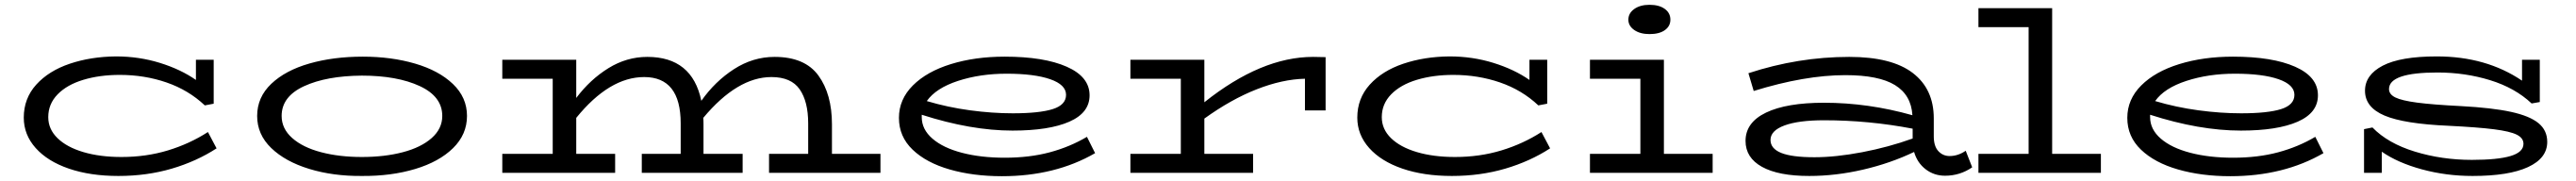

<svg xmlns="http://www.w3.org/2000/svg" viewBox="-20 -720 10729 754"><path d="M882 -102Q799 -48 695.5 -17.5Q592 13 473 13Q356 13 267 -17.5Q178 -48 128.5 -103.5Q79 -159 79 -230Q79 -310 131 -367.5Q183 -425 270.5 -454.5Q358 -484 463 -485Q559 -485 646 -458Q733 -431 796 -387V-471H870V-288L833 -281Q765 -345 673.5 -376.5Q582 -408 479 -408Q395 -408 327 -387.5Q259 -367 220 -327Q181 -287 181 -232Q181 -182 219.5 -144.5Q258 -107 327 -86.5Q396 -66 486 -66Q589 -66 679.5 -93.5Q770 -121 846 -170Z M1051 -237Q1051 -315 1110 -371Q1169 -427 1269 -455.5Q1369 -484 1491 -484Q1610 -484 1709 -455Q1808 -426 1866.5 -370Q1925 -314 1925 -237Q1925 -160 1867 -103Q1809 -46 1709 -16Q1609 14 1487 13Q1367 14 1267.5 -16.5Q1168 -47 1109.5 -103.5Q1051 -160 1051 -237ZM1822 -237Q1822 -318 1728 -361.5Q1634 -405 1487 -405Q1340 -404 1246.5 -361Q1153 -318 1153 -237Q1153 -184 1197 -145Q1241 -106 1317 -86Q1393 -66 1487 -66Q1582 -66 1658 -86Q1734 -106 1778 -145Q1822 -184 1822 -237Z M3647 -79V0H3183V-79H3346V-206Q3346 -297 3310.5 -348Q3275 -399 3193 -399Q3051 -399 2909 -229Q2910 -220 2910 -202V-79H3073V0H2653V-79H2815V-206Q2815 -399 2663 -399Q2518 -399 2380 -229V-79H2542V0H2072V-79H2282V-392H2072V-471H2380V-312Q2438 -389 2514 -436Q2590 -483 2676 -483Q2863 -483 2901 -300Q2958 -381 3037 -432Q3116 -483 3206 -483Q3332 -483 3388.5 -405.5Q3445 -328 3445 -202V-79Z M4541 -82Q4375 14 4153 14Q4033 14 3935.5 -14Q3838 -42 3781 -96.5Q3724 -151 3724 -229Q3724 -306 3782 -364Q3840 -422 3940.5 -453Q4041 -484 4164 -484Q4328 -484 4423 -442Q4518 -400 4518 -323Q4518 -250 4433.5 -213Q4349 -176 4197 -176Q4024 -176 3819 -242V-232Q3819 -181 3863.5 -142.5Q3908 -104 3986.5 -83.5Q4065 -63 4165 -63Q4268 -63 4352 -85.5Q4436 -108 4507 -150ZM3840 -299Q3927 -273 4020 -260.5Q4113 -248 4198 -248Q4309 -248 4364.5 -265.5Q4420 -283 4420 -325Q4420 -367 4354 -390Q4288 -413 4172 -413Q4062 -413 3970 -383Q3878 -353 3840 -299Z M5501 -482V-260H5415V-392Q5321 -390 5214 -348Q5107 -306 4996 -226V-79H5199V0H4688V-79H4898V-392H4688V-471H4996V-294Q5233 -483 5449 -483Z M6436 -102Q6353 -48 6249.5 -17.5Q6146 13 6027 13Q5910 13 5821 -17.5Q5732 -48 5682.5 -103.5Q5633 -159 5633 -230Q5633 -310 5685 -367.5Q5737 -425 5824.5 -454.5Q5912 -484 6017 -485Q6113 -485 6200 -458Q6287 -431 6350 -387V-471H6424V-288L6387 -281Q6319 -345 6227.5 -376.5Q6136 -408 6033 -408Q5949 -408 5881 -387.5Q5813 -367 5774 -327Q5735 -287 5735 -232Q5735 -182 5773.5 -144.5Q5812 -107 5881 -86.5Q5950 -66 6040 -66Q6143 -66 6233.5 -93.5Q6324 -121 6400 -170Z M6762 -638Q6762 -665 6786.5 -682.5Q6811 -700 6850 -700Q6890 -700 6913.5 -683Q6937 -666 6937 -638Q6937 -611 6914 -594.5Q6891 -578 6850 -578Q6811 -578 6786.5 -595Q6762 -612 6762 -638ZM7113 -79V0H6602V-79H6812V-392H6602V-471H6910V-79Z M8194 -23Q8143 12 8081 12Q8035 12 8000 -15Q7965 -42 7952 -87Q7854 -40 7740 -13.5Q7626 13 7515 13Q7387 13 7318.5 -25Q7250 -63 7250 -133Q7250 -210 7335.5 -251Q7421 -292 7577 -292Q7761 -292 7945 -240Q7940 -324 7872.5 -365.5Q7805 -407 7666 -407Q7497 -407 7284 -341L7262 -415Q7469 -483 7682 -483Q7859 -483 7946.5 -416Q8034 -349 8034 -227V-152Q8034 -111 8053 -90.5Q8072 -70 8100 -70Q8135 -70 8167 -92ZM7537 -65Q7626 -65 7736 -86Q7846 -107 7946 -143V-184Q7763 -219 7577 -219Q7471 -219 7412.5 -197.5Q7354 -176 7354 -137Q7354 -101 7398.5 -83Q7443 -65 7537 -65Z M8730 -79V0H8220V-79H8429V-607H8220V-686H8527V-79Z M9657 -82Q9491 14 9269 14Q9149 14 9051.5 -14Q8954 -42 8897 -96.5Q8840 -151 8840 -229Q8840 -306 8898 -364Q8956 -422 9056.5 -453Q9157 -484 9280 -484Q9444 -484 9539 -442Q9634 -400 9634 -323Q9634 -250 9549.5 -213Q9465 -176 9313 -176Q9140 -176 8935 -242V-232Q8935 -181 8979.5 -142.5Q9024 -104 9102.5 -83.5Q9181 -63 9281 -63Q9384 -63 9468 -85.5Q9552 -108 9623 -150ZM8956 -299Q9043 -273 9136 -260.5Q9229 -248 9314 -248Q9425 -248 9480.5 -265.5Q9536 -283 9536 -325Q9536 -367 9470 -390Q9404 -413 9288 -413Q9178 -413 9086 -383Q8994 -353 8956 -299Z M10589 -129Q10589 -61 10509 -24Q10429 13 10278 13Q10168 13 10067 -14.5Q9966 -42 9900 -88V0H9826V-182L9861 -189Q9925 -123 10037.5 -88.5Q10150 -54 10275 -54Q10382 -54 10436 -70Q10490 -86 10490 -121Q10490 -145 10462 -159Q10434 -173 10367 -181.5Q10300 -190 10179 -196Q9993 -204 9911.5 -238.5Q9830 -273 9830 -342Q9830 -408 9904 -446.5Q9978 -485 10129 -485Q10335 -485 10484 -384V-471H10558V-295L10524 -289Q10455 -354 10351 -386Q10247 -418 10132 -418Q9930 -418 9930 -349Q9930 -327 9956.5 -314Q9983 -301 10047 -292.5Q10111 -284 10230 -278Q10360 -271 10438 -254Q10516 -237 10552.5 -207Q10589 -177 10589 -129Z"/></svg>

Font: BioRhyme Expanded
Style: Regular
Weight: 400
Width: 7
Designer: Aoife Mooney
Foundry: Aoife Mooney Type
Version: Version 1.000